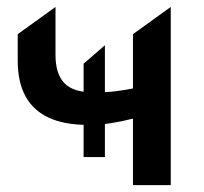

<svg xmlns="http://www.w3.org/2000/svg" viewBox="-20 -539 594 559"><path d="M223.4 -81.8V-353.6L285.4 -407.2V-81.8ZM367.1 0V-193.6Q331.8 -184.7 300.6 -180Q269.4 -175.4 235.1 -175.4Q168.3 -175.4 123 -195.9Q77.7 -216.5 54.6 -258Q31.6 -299.6 31.6 -362.5V-439.5L141.6 -518.8V-377.9Q141.6 -324.9 167 -297.4Q192.5 -269.9 253.8 -269.9Q289.4 -269.9 316.1 -273.3Q342.8 -276.7 367.1 -281.5V-439.5L477.1 -518.8V0Z"/></svg>

Font: Geologica-Sharp
Style: Regular
Weight: 100
Designer: Sindre Bremnes, Frode Helland
Foundry: Monokrom Skriftforlag AS
Version: Version 1.010;gftools[0.9.28]